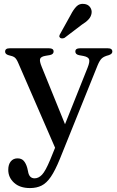

<svg xmlns="http://www.w3.org/2000/svg" viewBox="-20 -716 596 976"><path d="M235 96.5 260 35 72.5 -396.5Q64 -416.5 54.8 -423.8Q45.5 -431 23.5 -435.5Q6 -440.5 6 -453.5Q6 -470.5 28.5 -470.5H230Q252.5 -470.5 252.5 -454Q252.5 -440 233.5 -436L212.5 -432.5Q188 -428.5 184 -417Q180 -405.5 192 -376.5L310.5 -84.5L425.5 -372.5Q437 -401.5 433 -414Q429 -426.5 404 -431.5L382 -435.5Q363 -439.5 363 -454Q363 -470.5 385.5 -470.5H529Q551 -470.5 551 -453.5Q551 -441.5 532.5 -435.5Q508.5 -429.5 497.5 -419.2Q486.5 -409 476 -383.5L284.5 91.5Q260.5 150.5 238.5 182.8Q216.5 215 191.2 227.5Q166 240 132.5 240Q81 240 51.5 213Q22 186 22 147.5Q22 120 34.8 104.5Q47.5 89 69 89Q90 89 101.2 102.2Q112.5 115.5 118.5 137.5L122.5 155Q128 190.5 156 190.5Q176 190.5 193.5 172.2Q211 154 235 96.5ZM339.5 -640.5Q353.5 -668 369 -683.5Q384.5 -699 407.5 -696Q427.5 -694 437.8 -679.8Q448 -665.5 445.5 -649Q443 -631.5 430.5 -617.8Q418 -604 396 -590.5L308 -523.5Q302.5 -521 296 -520.8Q289.5 -520.5 285.5 -524Q280.5 -528.5 281.8 -534Q283 -539.5 286.5 -545Z"/></svg>

Font: Fraunces 9pt
Style: Regular
Weight: 400
Version: Version 1.000;[b76b70a41]